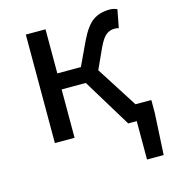

<svg xmlns="http://www.w3.org/2000/svg" viewBox="-109 -635 814 913"><g transform="rotate(-15 297.5 -178.5)"><path d="M502 0H460L315 -238H196V0H99V-534H196V-317H312L367 -434Q399 -500 432.5 -523Q466 -546 516 -546Q533 -546 551 -538L534 -449Q524 -452 514 -452Q490 -452 472 -438Q454 -424 434 -382L388 -281L517 -79H595V-16L584 189H502Z"/></g></svg>

Font: Nebula Sans Medium
Style: Regular
Weight: 500
Designer: Paul D. Hunt for Adobe (as Source Sans)
Foundry: Nebula Entertainment & Broadcasting LLC
Version: Version 1.010